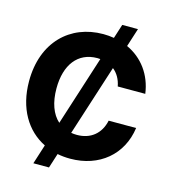

<svg xmlns="http://www.w3.org/2000/svg" viewBox="-130 -922 987 1118"><g transform="rotate(15 363.5 -363.0)"><path d="M175.8 92.8H270L298.3 4.4C322.8 9.3 348.6 11.7 375.5 11.7C550.3 11.7 678.2 -95.2 700.7 -260.3H535.2C518.1 -179.2 460 -132.3 377.9 -132.3C365.7 -132.3 354 -133.3 342.8 -135.3L480 -562.5C507.8 -540.5 526.9 -507.8 534.7 -466.3H700.7C685.5 -578.6 621.1 -664.6 526.4 -708L562 -819.3H467.3L439.9 -733.9C419.4 -737.3 397.9 -739.3 375.5 -739.3C175.8 -739.3 27.8 -598.6 27.8 -363.3C27.8 -199.2 100.6 -80.6 213.4 -24.9ZM192.9 -363.3C192.9 -506.3 260.7 -595.2 377.9 -595.2L395.5 -594.2L260.7 -173.8C216.8 -212.9 192.9 -278.3 192.9 -363.3Z"/></g></svg>

Font: Raveo Display
Style: Bold
Weight: 700
Designer: Jakub Foglar, Rasmus Andersson (Inter)
Foundry: Jakubfoglar.com
Version: Version 1.100;Glyphs 3.2.3 (3260)